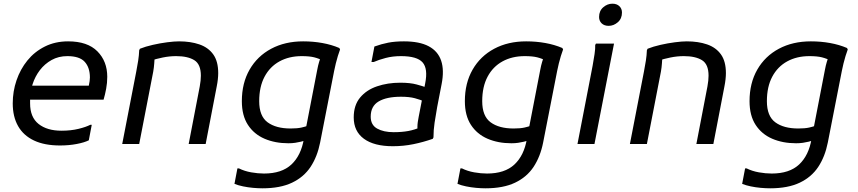

<svg xmlns="http://www.w3.org/2000/svg" viewBox="-20 -780 4646 1040"><path d="M305 8Q221 8 164 -19Q107 -46 78 -97Q49 -148 49 -220Q49 -285 69.5 -345Q90 -405 128.5 -452.5Q167 -500 223 -528Q279 -556 349 -556Q454 -556 507.5 -502Q561 -448 561 -364Q561 -331 555 -299Q549 -267 541 -240H113V-316H461Q464 -328 465.5 -340.5Q467 -353 467 -360Q467 -414 439 -445Q411 -476 345 -476Q297 -476 259.5 -455Q222 -434 196 -400Q170 -366 156.5 -324Q143 -282 143 -240V-220Q143 -145 189 -108.5Q235 -72 313 -72Q364 -72 405 -82Q446 -92 469 -104H477L461 -20Q437 -8 395 0Q353 8 305 8Z M642 0 718 -392Q724 -422 728.5 -451.5Q733 -481 734 -508L738 -516Q768 -528 807.5 -537Q847 -546 885.5 -551Q924 -556 950 -556Q1012 -556 1060 -539.5Q1108 -523 1135 -485.5Q1162 -448 1162 -384Q1162 -369 1160 -350.5Q1158 -332 1154 -312L1094 0H1002L1062 -312Q1065 -329 1066.5 -343Q1068 -357 1068 -370Q1068 -432 1032.5 -454Q997 -476 934 -476Q898 -476 861.5 -468.5Q825 -461 798 -452L818 -476Q817 -459 815.5 -437Q814 -415 810 -392L734 0Z M1402 240Q1378 240 1350.5 237.5Q1323 235 1296.5 229.5Q1270 224 1250 216L1266 132H1274Q1304 147 1340.5 153.5Q1377 160 1410 160Q1506 160 1558.5 111Q1611 62 1626 -28L1698 -400Q1703 -427 1708.5 -444.5Q1714 -462 1718 -474L1738 -448Q1708 -463 1682 -469.5Q1656 -476 1614 -476Q1546 -476 1494 -447.5Q1442 -419 1413 -364.5Q1384 -310 1384 -232Q1384 -151 1429.5 -117.5Q1475 -84 1554 -84Q1590 -84 1612.5 -89Q1635 -94 1650 -100L1634 -20Q1624 -16 1610 -12.5Q1596 -9 1579 -6.5Q1562 -4 1542 -4Q1470 -4 1413 -28.5Q1356 -53 1323 -103.5Q1290 -154 1290 -232Q1290 -330 1332 -403Q1374 -476 1449 -516Q1524 -556 1622 -556Q1676 -556 1726 -547Q1776 -538 1818 -520L1822 -512Q1816 -496 1810 -476.5Q1804 -457 1799 -436.5Q1794 -416 1790 -396L1714 -8Q1699 68 1662.5 123.5Q1626 179 1562 209.5Q1498 240 1402 240Z M2108 12Q2006 12 1951 -28.5Q1896 -69 1896 -144Q1896 -210 1930.5 -251.5Q1965 -293 2022.5 -312.5Q2080 -332 2148 -332Q2202 -332 2236.5 -322.5Q2271 -313 2284 -308V-228Q2257 -240 2227 -248Q2197 -256 2152 -256Q2074 -256 2031 -230.5Q1988 -205 1988 -148Q1988 -103 2023 -83.5Q2058 -64 2112 -64Q2157 -64 2192 -70.5Q2227 -77 2260 -92L2242 -62Q2241 -77 2241 -91Q2241 -105 2243 -119Q2245 -133 2248 -148L2283 -328Q2299 -408 2269 -442Q2239 -476 2152 -476Q2107 -476 2069 -466Q2031 -456 2004 -444H1992L2008 -528Q2047 -542 2083.5 -549Q2120 -556 2168 -556Q2252 -556 2302 -529.5Q2352 -503 2369.5 -451.5Q2387 -400 2372 -324L2348 -200Q2340 -156 2334 -115.5Q2328 -75 2328 -36L2324 -28Q2273 -10 2219 1Q2165 12 2108 12Z M2610 240Q2586 240 2558.5 237.5Q2531 235 2504.5 229.5Q2478 224 2458 216L2474 132H2482Q2512 147 2548.5 153.5Q2585 160 2618 160Q2714 160 2766.5 111Q2819 62 2834 -28L2906 -400Q2911 -427 2916.5 -444.5Q2922 -462 2926 -474L2946 -448Q2916 -463 2890 -469.5Q2864 -476 2822 -476Q2754 -476 2702 -447.5Q2650 -419 2621 -364.5Q2592 -310 2592 -232Q2592 -151 2637.5 -117.5Q2683 -84 2762 -84Q2798 -84 2820.5 -89Q2843 -94 2858 -100L2842 -20Q2832 -16 2818 -12.5Q2804 -9 2787 -6.5Q2770 -4 2750 -4Q2678 -4 2621 -28.5Q2564 -53 2531 -103.5Q2498 -154 2498 -232Q2498 -330 2540 -403Q2582 -476 2657 -516Q2732 -556 2830 -556Q2884 -556 2934 -547Q2984 -538 3026 -520L3030 -512Q3024 -496 3018 -476.5Q3012 -457 3007 -436.5Q3002 -416 2998 -396L2922 -8Q2907 68 2870.5 123.5Q2834 179 2770 209.5Q2706 240 2610 240Z M3277 -640Q3253 -640 3239 -653.5Q3225 -667 3225 -688Q3225 -721 3247.5 -740.5Q3270 -760 3297 -760Q3321 -760 3335 -746.5Q3349 -733 3349 -712Q3349 -679 3326.5 -659.5Q3304 -640 3277 -640ZM3108 0 3180 -372Q3184 -392 3190 -424Q3196 -456 3200.5 -487Q3205 -518 3204 -536L3208 -544H3306L3200 0Z M3392 0 3468 -392Q3474 -422 3478.5 -451.5Q3483 -481 3484 -508L3488 -516Q3518 -528 3557.5 -537Q3597 -546 3635.5 -551Q3674 -556 3700 -556Q3762 -556 3810 -539.5Q3858 -523 3885 -485.5Q3912 -448 3912 -384Q3912 -369 3910 -350.5Q3908 -332 3904 -312L3844 0H3752L3812 -312Q3815 -329 3816.5 -343Q3818 -357 3818 -370Q3818 -432 3782.5 -454Q3747 -476 3684 -476Q3648 -476 3611.5 -468.5Q3575 -461 3548 -452L3568 -476Q3567 -459 3565.5 -437Q3564 -415 3560 -392L3484 0Z M4152 240Q4128 240 4100.5 237.5Q4073 235 4046.5 229.5Q4020 224 4000 216L4016 132H4024Q4054 147 4090.5 153.5Q4127 160 4160 160Q4256 160 4308.5 111Q4361 62 4376 -28L4448 -400Q4453 -427 4458.5 -444.5Q4464 -462 4468 -474L4488 -448Q4458 -463 4432 -469.5Q4406 -476 4364 -476Q4296 -476 4244 -447.5Q4192 -419 4163 -364.5Q4134 -310 4134 -232Q4134 -151 4179.5 -117.5Q4225 -84 4304 -84Q4340 -84 4362.5 -89Q4385 -94 4400 -100L4384 -20Q4374 -16 4360 -12.5Q4346 -9 4329 -6.5Q4312 -4 4292 -4Q4220 -4 4163 -28.5Q4106 -53 4073 -103.5Q4040 -154 4040 -232Q4040 -330 4082 -403Q4124 -476 4199 -516Q4274 -556 4372 -556Q4426 -556 4476 -547Q4526 -538 4568 -520L4572 -512Q4566 -496 4560 -476.5Q4554 -457 4549 -436.5Q4544 -416 4540 -396L4464 -8Q4449 68 4412.5 123.5Q4376 179 4312 209.5Q4248 240 4152 240Z"/></svg>

Font: Kufam
Style: Italic
Weight: 400
Italic angle: -11°
Designer: Artur Schmal
Foundry: Original Type
Version: Version 1.301; ttfautohint (v1.8.3)